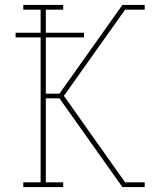

<svg xmlns="http://www.w3.org/2000/svg" viewBox="-20 -755 640 775"><path d="M74 0V-19H144V-604H43V-623H144V-716H74V-735H235V-716H165V-623H319V-604H165V-377H220L474 -735H564V-716H485L238 -368L485 -19H564V0H474L220 -358H165V-19H235V0Z"/></svg>

Font: Iosevka Curly Slab ThEx
Style: Regular
Weight: 100
Width: 7
Monospace: yes
Designer: Belleve Invis
Foundry: Belleve Invis
Version: Version 11.1.0; ttfautohint (v1.8.3)